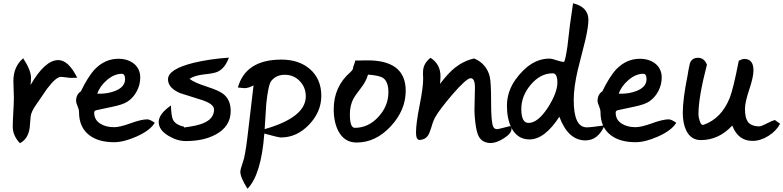

<svg xmlns="http://www.w3.org/2000/svg" viewBox="-20 -819 4798 1176"><path d="M353 -348Q323 -348 268 -275Q233 -224 198 -173Q173 -137 168 -108Q165 -73 162 -38Q153 32 102 58Q58 12 58 -44Q58 -73 61.5 -131.5Q65 -190 65 -220Q65 -237 63.5 -271.5Q62 -306 62 -323Q62 -411 122 -462Q170 -389 170 -342Q170 -326 167 -298Q255 -451 337 -451Q399 -451 453 -343Q415 -342 415 -342Q405 -342 384.5 -345Q364 -348 353 -348Z M446 -200Q446 -241 475 -259Q520 -352 562 -396Q624 -459 705 -459Q761 -459 799 -430Q839 -398 839 -344Q839 -300 817.5 -259.5Q796 -219 760 -196Q732 -178 668 -165Q572 -145 570 -144Q557 -141 557 -129Q557 -83 597 -60Q630 -40 679 -40Q714 -40 780 -64Q846 -88 882 -88Q898 -88 928 -67Q901 -21 817 17Q738 52 679 52Q583 52 527 9Q464 -39 464 -133Q464 -148 455 -169Q446 -190 446 -200ZM576 -245H583Q640 -244 685 -262Q746 -286 746 -334Q746 -367 726 -367Q680 -367 635.5 -329Q591 -291 576 -245Z M1107 -38Q1190 -49 1224 -64Q1291 -91 1291 -148Q1291 -182 1218 -206Q1150 -228 1082 -249Q1009 -281 1009 -333Q1009 -396 1169 -435Q1266 -458 1382 -466Q1359 -402 1314 -380Q1291 -369 1227 -363Q1170 -356 1141 -336Q1170 -313 1245 -289Q1320 -265 1347 -244Q1393 -208 1393 -140Q1393 -43 1299 6Q1226 45 1118 45Q1065 45 1012 13Q952 -23 952 -71Q952 -121 1027 -173Q1029 -108 1039 -87Q1054 -55 1107 -43Z M1599 -1Q1580 251 1496 337Q1452 268 1452 233Q1452 219 1468 173Q1481 139 1495 25Q1507 -82 1533 -296Q1502 -279 1477 -279Q1469 -279 1437 -283Q1485 -454 1704 -454Q1810 -454 1877 -397Q1948 -336 1948 -232Q1948 -134 1873 -55.5Q1798 23 1701 23Q1685 23 1599 -1ZM1601 -28Q1853 -100 1853 -229Q1853 -284 1816 -322.5Q1779 -361 1724 -361Q1673 -361 1642 -324Q1623 -300 1611 -184Q1606 -106 1601 -28Z M2024 -150Q2024 -288 2126 -377Q2142 -392 2142 -401Q2142 -407 2149 -424.5Q2156 -442 2155 -448L2212 -449Q2465 -457 2465 -263Q2465 -144 2373 -45Q2281 54 2164 54Q2090 54 2053 -15Q2024 -70 2024 -150ZM2123 -119Q2123 -36 2153 -36Q2236 -36 2297.5 -103Q2359 -170 2359 -254Q2359 -318 2327 -341Q2304 -357 2234 -362Q2223 -322 2193 -283Q2152 -229 2146 -217Q2123 -175 2123 -119Z M2884 -461Q2960 -429 2980 -349Q2988 -313 2988 -195Q2988 -69 3001 -43Q3008 -28 3024 -28Q3034 -28 3105 -47Q3113 -39 3113 -29Q3113 -2 3067 27.5Q3021 57 2986 57Q2934 57 2912 16Q2898 -10 2891 -72Q2886 -114 2886 -143Q2886 -166 2887.5 -212.5Q2889 -259 2889 -282Q2889 -340 2863 -340Q2837 -340 2749 -238Q2671 -146 2648 -105Q2634 -82 2622 -39Q2610 0 2600 13Q2585 35 2553 38Q2528 41 2528 -7Q2528 -63 2550 -173Q2572 -283 2572 -339Q2572 -345 2571 -358Q2571 -370 2571 -377Q2571 -430 2617 -465Q2678 -426 2678 -352Q2678 -333 2675 -305Q2724 -370 2765 -403Q2819 -446 2884 -461Z M3406 -104Q3316 35 3223 35Q3150 35 3113 -35Q3085 -91 3085 -171Q3085 -257 3137 -331Q3230 -460 3345 -460Q3360 -460 3389 -450Q3418 -440 3434 -440Q3441 -440 3455 -531Q3460 -576 3471 -667Q3478 -711 3490 -799Q3584 -776 3584 -697Q3584 -656 3565 -573Q3542 -482 3519 -391Q3494 -284 3494 -206Q3494 -39 3574 -39Q3599 -39 3683 -51Q3643 41 3566 41Q3460 41 3406 -104ZM3173 -152Q3173 -66 3217 -66Q3275 -66 3337 -162Q3394 -252 3394 -314Q3394 -370 3365 -370Q3289 -370 3229 -298Q3173 -230 3173 -152Z M3640 -200Q3640 -241 3669 -259Q3714 -352 3756 -396Q3818 -459 3899 -459Q3955 -459 3993 -430Q4033 -398 4033 -344Q4033 -300 4011.5 -259.5Q3990 -219 3954 -196Q3926 -178 3862 -165Q3766 -145 3764 -144Q3751 -141 3751 -129Q3751 -83 3791 -60Q3824 -40 3873 -40Q3908 -40 3974 -64Q4040 -88 4076 -88Q4092 -88 4122 -67Q4095 -21 4011 17Q3932 52 3873 52Q3777 52 3721 9Q3658 -39 3658 -133Q3658 -148 3649 -169Q3640 -190 3640 -200ZM3770 -245H3777Q3834 -244 3879 -262Q3940 -286 3940 -334Q3940 -367 3920 -367Q3874 -367 3829.5 -329Q3785 -291 3770 -245Z M4465 -50Q4383 39 4272 39Q4213 39 4184 -18Q4162 -63 4162 -128Q4162 -212 4192 -360Q4195 -384 4205 -429Q4216 -465 4256 -465Q4293 -465 4310 -423Q4258 -224 4258 -118Q4258 -102 4265 -81Q4273 -54 4284 -54Q4288 -54 4291 -55Q4399 -94 4449 -218Q4471 -272 4505 -447Q4526 -458 4539 -458Q4595 -458 4595 -388Q4595 -347 4569 -270Q4543 -193 4543 -152Q4543 -98 4560 -74Q4581 -45 4632 -45Q4642 -45 4675 -62Q4713 -81 4726 -84L4758 -61Q4735 -17 4686.5 13.5Q4638 44 4589 44Q4501 44 4465 -50Z"/></svg>

Font: Wortlaut AH
Style: SemiBold
Weight: 600
Designer: Andreas Höfeld
Foundry: Fontgrube AH
Version: Version 2.59